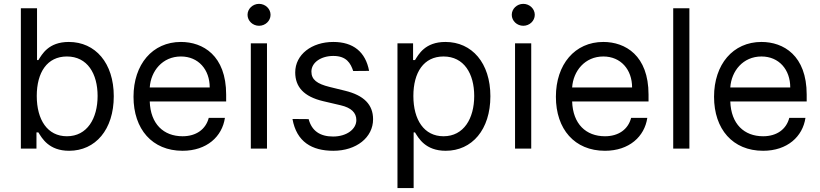

<svg xmlns="http://www.w3.org/2000/svg" viewBox="-20 -770 4252 995"><path d="M88.1 0H169V-83.8H179C197.4 -54 233 11.4 338.1 11.4C474.4 11.4 569.6 -98 569.6 -271.3C569.6 -443.2 474.4 -552.6 336.6 -552.6C230.1 -552.6 197.4 -487.2 179 -458.8H171.9V-727.3H88.1ZM170.5 -272.7C170.5 -394.9 224.4 -477.3 326.7 -477.3C433.2 -477.3 485.8 -387.8 485.8 -272.7C485.8 -156.2 431.8 -63.9 326.7 -63.9C225.9 -63.9 170.5 -149.1 170.5 -272.7Z M926.1 11.4C1051.8 11.4 1131.4 -62.5 1145.6 -159.1H1061.8C1046.2 -99.4 996.4 -63.9 926.1 -63.9C827.8 -63.9 759.9 -127.5 756 -244.3H1152V-279.8C1152 -483 1031.2 -552.6 917.6 -552.6C769.9 -552.6 671.9 -436.1 671.9 -268.5C671.9 -100.9 768.5 11.4 926.1 11.4ZM756 -316.8C761.7 -401.6 821.7 -477.3 917.6 -477.3C1008.5 -477.3 1066.8 -409.1 1066.8 -316.8Z M1279.8 0H1363.6V-545.5H1279.8ZM1262.8 -693.2C1262.8 -661.9 1289.8 -636.4 1322.4 -636.4C1355.1 -636.4 1382.1 -661.9 1382.1 -693.2C1382.1 -724.4 1355.1 -750 1322.4 -750C1289.8 -750 1262.8 -724.4 1262.8 -693.2Z M1810.4 -402 1892.8 -402.7C1874.3 -500.7 1811.1 -552.6 1707.4 -552.6C1595.2 -552.6 1509.9 -487.2 1509.9 -394.9C1509.9 -319.6 1554.7 -269.2 1654.8 -245.7L1745.7 -224.4C1800.8 -211.6 1826.7 -185.4 1826.7 -147.7C1826.7 -100.9 1777 -62.5 1706 -62.5C1638.5 -62.5 1595.5 -92 1579.5 -152.7L1495.7 -153.4C1517 -34.4 1596.9 11.4 1707.4 11.4C1827.1 11.4 1913.4 -57.9 1913.4 -152C1913.4 -228 1865.8 -275.9 1768.5 -299.7L1687.5 -319.6C1622.9 -335.6 1593.8 -357.2 1593.8 -399.1C1593.8 -446 1643.5 -480.1 1707.4 -480.1C1776.3 -480.1 1797.2 -441.4 1810.4 -402Z M2039.8 204.5H2123.6V-83.8H2130.7C2149.1 -54 2184.7 11.4 2289.8 11.4C2426.1 11.4 2521.3 -98 2521.3 -271.3C2521.3 -443.2 2426.1 -552.6 2288.4 -552.6C2181.8 -552.6 2149.1 -487.2 2130.7 -458.8H2120.7V-545.5H2039.8ZM2122.2 -272.7C2122.2 -394.9 2176.1 -477.3 2278.4 -477.3C2384.9 -477.3 2437.5 -387.8 2437.5 -272.7C2437.5 -156.2 2383.5 -63.9 2278.4 -63.9C2177.6 -63.9 2122.2 -149.1 2122.2 -272.7Z M2649.1 0H2733V-545.5H2649.1ZM2632.1 -693.2C2632.1 -661.9 2659.1 -636.4 2691.8 -636.4C2724.4 -636.4 2751.4 -661.9 2751.4 -693.2C2751.4 -724.4 2724.4 -750 2691.8 -750C2659.1 -750 2632.1 -724.4 2632.1 -693.2Z M3115.1 11.4C3240.8 11.4 3320.3 -62.5 3334.5 -159.1H3250.7C3235.1 -99.4 3185.4 -63.9 3115.1 -63.9C3016.7 -63.9 2948.9 -127.5 2945 -244.3H3340.9V-279.8C3340.9 -483 3220.2 -552.6 3106.5 -552.6C2958.8 -552.6 2860.8 -436.1 2860.8 -268.5C2860.8 -100.9 2957.4 11.4 3115.1 11.4ZM2945 -316.8C2950.6 -401.6 3010.7 -477.3 3106.5 -477.3C3197.4 -477.3 3255.7 -409.1 3255.7 -316.8Z M3552.6 -727.3H3468.8V0H3552.6Z M3934.7 11.4C4060.4 11.4 4139.9 -62.5 4154.1 -159.1H4070.3C4054.7 -99.4 4005 -63.9 3934.7 -63.9C3836.3 -63.9 3768.5 -127.5 3764.6 -244.3H4160.5V-279.8C4160.5 -483 4039.8 -552.6 3926.1 -552.6C3778.4 -552.6 3680.4 -436.1 3680.4 -268.5C3680.4 -100.9 3777 11.4 3934.7 11.4ZM3764.6 -316.8C3770.2 -401.6 3830.3 -477.3 3926.1 -477.3C4017 -477.3 4075.3 -409.1 4075.3 -316.8Z"/></svg>

Font: Margiela Sans
Style: Regular
Weight: 400
Designer: Stefan Endress, Andreas Faust
Version: Version 1.100;FEAKit 1.0